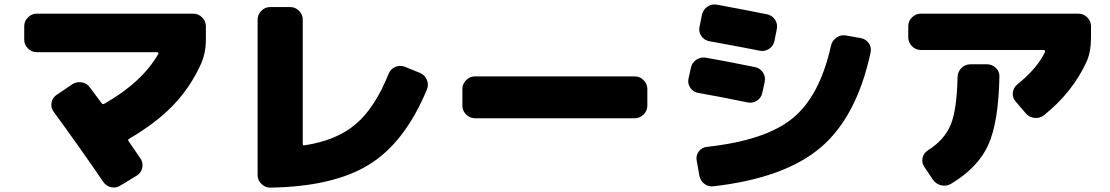

<svg xmlns="http://www.w3.org/2000/svg" viewBox="-20 -802 5040 872"><path d="M858 -740Q881 -740 898 -723Q915 -706 915 -683V-622Q915 -562 893 -512Q845 -406 767.5 -325Q690 -244 567 -172Q559 -168 564 -161Q600 -109 618 -82Q631 -63 626 -40Q621 -17 602 -5L528 40Q508 53 485.5 48.5Q463 44 449 24Q344 -130 224 -294Q210 -313 214 -335.5Q218 -358 237 -371L308 -419Q328 -432 351.5 -428Q375 -424 389 -404Q407 -380 441 -334Q447 -326 454 -331Q625 -428 699 -557Q701 -559 699 -562Q697 -565 694 -565H147Q124 -565 107 -582Q90 -599 90 -622V-683Q90 -706 107 -723Q124 -740 147 -740Z M1887 -471Q1909 -462 1918.5 -440Q1928 -418 1919 -396Q1820 -156 1657 -55Q1494 46 1207 50Q1184 50 1167 33Q1150 16 1150 -7V-713Q1150 -736 1167 -753Q1184 -770 1207 -770H1298Q1321 -770 1338 -753Q1355 -736 1355 -713V-149Q1355 -140 1363 -142Q1509 -164 1596.5 -239Q1684 -314 1745 -467Q1754 -489 1775 -498Q1796 -507 1818 -499Z M2863 -455Q2886 -455 2903 -438Q2920 -421 2920 -398V-322Q2920 -299 2903 -282Q2886 -265 2863 -265H2137Q2114 -265 2097 -282Q2080 -299 2080 -322V-398Q2080 -421 2097 -438Q2114 -455 2137 -455Z M3889 -629Q3912 -625 3925.5 -606Q3939 -587 3934 -564Q3871 -271 3707 -132Q3543 7 3221 44Q3197 47 3178.5 32.5Q3160 18 3156 -6L3144 -74Q3140 -96 3154 -114.5Q3168 -133 3191 -135Q3456 -164 3579.5 -264.5Q3703 -365 3754 -594Q3759 -617 3778.5 -631Q3798 -645 3821 -641ZM3375 -337Q3238 -365 3151 -380Q3128 -384 3115 -403.5Q3102 -423 3107 -445L3118 -495Q3123 -518 3143 -531Q3163 -544 3186 -540Q3273 -525 3410 -497Q3433 -492 3445.5 -472Q3458 -452 3453 -430L3442 -380Q3437 -357 3417.5 -344.5Q3398 -332 3375 -337ZM3235 -781Q3323 -765 3464 -737Q3487 -732 3500 -712.5Q3513 -693 3508 -670L3497 -615Q3492 -592 3472 -579.5Q3452 -567 3429 -572Q3354 -587 3201 -615Q3179 -619 3165.5 -638Q3152 -657 3157 -680L3168 -735Q3173 -758 3192.5 -771.5Q3212 -785 3235 -781Z M4878 -740Q4901 -740 4918 -723Q4935 -706 4935 -683V-632Q4935 -567 4915 -522Q4852 -384 4722 -279Q4703 -264 4678.5 -266.5Q4654 -269 4638 -288L4592 -342Q4577 -359 4580 -382Q4583 -405 4601 -419Q4692 -493 4726 -566Q4727 -569 4725.5 -572Q4724 -575 4721 -575H4162Q4139 -575 4122 -592Q4105 -609 4105 -632V-683Q4105 -706 4122 -723Q4139 -740 4162 -740ZM4463 -510Q4486 -510 4503 -493.5Q4520 -477 4519 -454Q4515 -246 4468 -143Q4421 -40 4299 33Q4278 45 4254.5 39.5Q4231 34 4217 14L4178 -44Q4165 -63 4170 -85Q4175 -107 4194 -119Q4270 -167 4298 -236Q4326 -305 4329 -454Q4330 -477 4347 -493.5Q4364 -510 4387 -510Z"/></svg>

Font: Rounded Mplus 1c Black
Style: Regular
Weight: 900
Version: Version 1.059.20150529